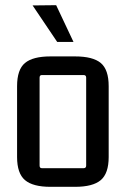

<svg xmlns="http://www.w3.org/2000/svg" viewBox="-20 -715 486 742"><path d="M303 -425H142Q133 -425 133 -415V-75Q133 -65 142 -65H303Q313 -65 313 -75V-415Q313 -425 303 -425ZM46 -108V-382Q46 -446 76.5 -471.5Q107 -497 175 -497H270Q339 -497 369.5 -471.5Q400 -446 400 -382V-108Q400 -45 369.5 -19Q339 7 270 7H175Q107 7 76.5 -19Q46 -45 46 -108ZM106 -694 201 -553H264L197 -695Z"/></svg>

Font: Gemunu Libre ExtraLight Medium
Style: Regular
Weight: 500
Version: Version 1.100